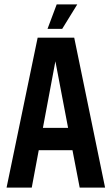

<svg xmlns="http://www.w3.org/2000/svg" viewBox="-20 -857 510 877"><path d="M344 0 311 -171H157L125 0H10L152 -685H319L460 0ZM176 -273H291L233 -577ZM333 -837 264 -725H197L239 -837Z"/></svg>

Font: Khand SemiBold
Style: Regular
Weight: 600
Designer: Devanagari: Sanchit Sawaria, Jyotish Sonowal; Latin: Satya Rajpurohit
Foundry: Indian Type Foundry
Version: Version 1.101;PS 1.0;hotconv 1.0.78;makeotf.lib2.5.61930; tt